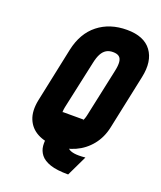

<svg xmlns="http://www.w3.org/2000/svg" viewBox="-154 -815 880 1047"><g transform="rotate(20 286.0 -291.5)"><path d="M318 -53 344 -176H224L191 -25Q184 5 186.5 33.5Q189 62 207 85Q225 108 263.5 121Q302 134 368 134L425 15Q383 19 359.5 15Q336 11 326 1.5Q316 -8 315.5 -22.5Q315 -37 318 -53ZM144 -508 77 -190Q64 -125 82.5 -80Q101 -35 144 -12Q187 11 246 11Q309 11 361 -12.5Q413 -36 449 -80.5Q485 -125 498 -186L565 -503Q586 -601 543 -659Q500 -717 401 -717Q302 -717 234 -663.5Q166 -610 144 -508ZM226 -204 287 -485Q294 -518 305 -538Q316 -558 332 -567.5Q348 -577 370 -577Q394 -577 406 -567.5Q418 -558 420 -537.5Q422 -517 415 -485L355 -205Q350 -181 338.5 -163Q327 -145 310.5 -135.5Q294 -126 273 -126Q251 -126 239 -135Q227 -144 224 -161.5Q221 -179 226 -204Z"/></g></svg>

Font: Advent Pro ExtraBold
Style: Italic
Weight: 800
Italic angle: -12°
Version: Version 3.000